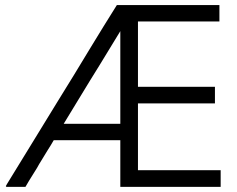

<svg xmlns="http://www.w3.org/2000/svg" viewBox="-20 -727 933 755"><path d="M522.5 -320.3Q522.5 -291 522.5 -260.7Q522.5 -231.4 522.5 -201.2Q522.5 -179.7 522.5 -158.2Q522.5 -136.7 522.5 -115.2Q522.5 -100.6 522.5 -85.9Q522.5 -72.3 522.5 -57.6Q557.6 -57.6 592.8 -57.6Q627.9 -57.6 663.1 -57.6Q688.5 -57.6 713.9 -57.6Q739.3 -57.6 764.6 -57.6Q785.2 -57.6 806.6 -57.6Q827.1 -57.6 847.7 -57.6Q847.7 -55.7 847.7 -53.7Q847.7 -51.8 847.7 -49.8Q847.7 -43.9 847.7 -39.1Q847.7 -33.2 847.7 -27.3Q847.7 -23.4 847.7 -19.5Q847.7 -15.6 847.7 -11.7Q847.7 -6.8 847.7 -2Q847.7 2.9 847.7 7.8Q845.7 7.8 844.7 7.8Q842.8 7.8 840.8 7.8Q796.9 7.8 753.9 7.8Q710.9 7.8 668 7.8Q637.7 7.8 608.4 7.8Q579.1 7.8 548.8 7.8Q525.4 7.8 501 7.8Q477.5 7.8 453.1 7.8Q453.1 5.9 453.1 3.9Q453.1 2 453.1 0Q453.1 -20.5 453.1 -42Q453.1 -62.5 453.1 -83Q453.1 -97.7 453.1 -111.3Q453.1 -126 453.1 -140.6Q453.1 -149.4 453.1 -158.2Q453.1 -167 453.1 -175.8Q423.8 -175.8 394.5 -175.8Q365.2 -175.8 335.9 -175.8Q315.4 -175.8 293.9 -175.8Q272.5 -175.8 251 -175.8Q236.3 -175.8 221.7 -175.8Q207 -175.8 191.4 -175.8Q179.7 -155.3 167 -135.7Q155.3 -116.2 142.6 -95.7Q133.8 -82 126 -67.4Q117.2 -52.7 108.4 -39.1Q100.6 -27.3 93.8 -15.6Q86.9 -3.9 80.1 7.8Q79.1 7.8 77.1 7.8Q76.2 7.8 75.2 7.8Q68.4 7.8 61.5 7.8Q54.7 7.8 47.9 7.8Q43 7.8 38.1 7.8Q33.2 7.8 28.3 7.8Q22.5 7.8 16.6 7.8Q10.7 7.8 4.9 7.8Q3.9 6.8 2.9 4.9Q4.9 2 7.8 -3.9Q56.6 -84 105.5 -163.1Q154.3 -243.2 203.1 -322.3Q236.3 -377 270.5 -431.6Q303.7 -486.3 336.9 -541Q362.3 -582 387.7 -624Q414.1 -666 439.5 -707Q440.4 -707 441.4 -707Q442.4 -707 443.4 -707Q488.3 -707 532.2 -707Q577.1 -707 622.1 -707Q652.3 -707 682.6 -707Q713.9 -707 744.1 -707Q768.6 -707 793.9 -707Q818.4 -707 842.8 -707Q842.8 -706.1 842.8 -704.1Q842.8 -702.1 842.8 -700.2Q842.8 -694.3 842.8 -688.5Q842.8 -682.6 842.8 -677.7Q842.8 -673.8 842.8 -669.9Q842.8 -666 842.8 -662.1Q842.8 -657.2 842.8 -652.3Q842.8 -647.5 842.8 -642.6Q840.8 -642.6 838.9 -642.6Q836.9 -642.6 835.9 -642.6Q798.8 -642.6 762.7 -642.6Q725.6 -642.6 689.5 -642.6Q664.1 -642.6 639.6 -642.6Q614.3 -642.6 589.8 -642.6Q572.3 -642.6 555.7 -642.6Q539.1 -642.6 522.5 -642.6Q522.5 -613.3 522.5 -584Q522.5 -555.7 522.5 -526.4Q522.5 -504.9 522.5 -484.4Q522.5 -462.9 522.5 -441.4Q522.5 -427.7 522.5 -413.1Q522.5 -399.4 522.5 -385.7Q554.7 -385.7 586.9 -385.7Q620.1 -385.7 652.3 -385.7Q675.8 -385.7 699.2 -385.7Q723.6 -385.7 747.1 -385.7Q766.6 -385.7 786.1 -385.7Q805.7 -385.7 825.2 -385.7Q825.2 -383.8 825.2 -381.8Q825.2 -379.9 825.2 -377.9Q825.2 -372.1 825.2 -366.2Q825.2 -361.3 825.2 -355.5Q825.2 -351.6 825.2 -347.7Q825.2 -343.8 825.2 -339.8Q825.2 -335 825.2 -330.1Q825.2 -325.2 825.2 -320.3Q823.2 -320.3 821.3 -320.3Q819.3 -320.3 817.4 -320.3Q783.2 -320.3 749 -320.3Q713.9 -320.3 679.7 -320.3Q656.2 -320.3 632.8 -320.3Q608.4 -320.3 585 -320.3Q577.1 -320.3 569.3 -320.3Q561.5 -320.3 553.7 -320.3Q545.9 -320.3 538.1 -320.3Q530.3 -320.3 522.5 -320.3ZM453.1 -240.2Q453.1 -261.7 453.1 -283.2Q453.1 -304.7 453.1 -326.2Q453.1 -356.4 453.1 -387.7Q453.1 -418.9 453.1 -450.2Q453.1 -488.3 453.1 -527.3Q453.1 -565.4 453.1 -604.5Q442.4 -586.9 431.6 -569.3Q420.9 -551.8 410.2 -534.2Q391.6 -502.9 372.1 -471.7Q353.5 -441.4 334 -410.2Q308.6 -368.2 282.2 -325.2Q256.8 -283.2 230.5 -240.2Q242.2 -240.2 252.9 -240.2Q263.7 -240.2 274.4 -240.2Q293 -240.2 312.5 -240.2Q331.1 -240.2 349.6 -240.2Q369.1 -240.2 387.7 -240.2Q407.2 -240.2 425.8 -240.2Q432.6 -240.2 440.4 -240.2Q448.2 -240.2 453.1 -240.2Z"/></svg>

Font: LeFont
Style: Light
Weight: 300
Designer: Leryon MEDIA
Version: Version 1.0